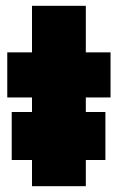

<svg xmlns="http://www.w3.org/2000/svg" viewBox="-20 -640 405 660"><path d="M20.3 -90V-255H342.3V-90ZM5 -460H90V-620H275V-460H360V-305H275V0H90V-305H5Z"/></svg>

Font: Jost* Black
Style: Regular
Weight: 900
Version: Version 3.7